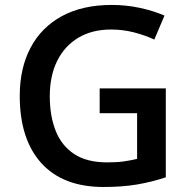

<svg xmlns="http://www.w3.org/2000/svg" viewBox="-20 -744 766 774"><path d="M381.8 -387.7H648.4V-29.3Q591.8 -10.3 532 -0.2Q472.2 9.8 397.5 9.8Q233.9 9.8 146.7 -86.4Q59.6 -182.6 59.6 -357.4Q59.6 -468.8 103 -551.3Q146.5 -633.8 229.5 -679Q312.5 -724.1 430.7 -724.1Q488.8 -724.1 543.2 -712.4Q597.7 -700.7 643.1 -681.2L602.1 -584.5Q565.4 -601.6 520.8 -613.3Q476.1 -625 427.7 -625Q351.1 -625 295.7 -591.8Q240.2 -558.6 210.4 -498.3Q180.7 -438 180.7 -356Q180.7 -276.4 204.6 -216.3Q228.5 -156.2 279.5 -122.8Q330.6 -89.4 411.6 -89.4Q452.1 -89.4 480.5 -93.5Q508.8 -97.7 532.7 -103.5V-287.6H381.8Z"/></svg>

Font: Open Sans SemiBold
Style: Regular
Weight: 600
Designer: Monotype Design Team
Foundry: Monotype Imaging Inc.
Version: Version 3.003; ttfautohint (v1.8.4)